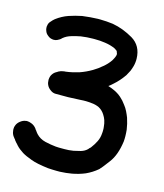

<svg xmlns="http://www.w3.org/2000/svg" viewBox="-120 -850 854 1001"><g transform="rotate(15 306.5 -349.5)"><path d="M67.4 2 87.9 16.6C100.6 24.4 118.2 32.2 139.6 40C162.1 48.8 193.4 54.7 233.4 59.6C248 60.5 263.7 61.5 278.3 61.5H297.9C319.3 60.5 340.8 58.6 362.3 54.7C387.7 49.8 411.1 43 431.6 34.2C453.1 24.4 473.6 11.7 493.2 -4.9C500 -11.7 514.6 -29.3 536.1 -58.6C558.6 -87.9 572.3 -127 579.1 -176.8C580.1 -186.5 580.1 -196.3 580.1 -206.1C580.1 -216.8 579.1 -228.5 578.1 -240.2C575.2 -260.7 570.3 -281.2 563.5 -301.8C559.6 -312.5 554.7 -322.3 549.8 -333C544.9 -343.8 538.1 -353.5 531.2 -362.3C512.7 -388.7 489.3 -409.2 461.9 -421.9C451.2 -426.8 439.5 -431.6 426.8 -435.5C434.6 -441.4 442.4 -447.3 449.2 -454.1C469.7 -471.7 487.3 -492.2 502.9 -514.6C507.8 -523.4 512.7 -533.2 517.6 -542C521.5 -550.8 524.4 -560.5 527.3 -570.3C529.3 -577.1 530.3 -584 531.2 -590.8C532.2 -597.7 532.2 -604.5 532.2 -611.3C531.2 -657.2 512.7 -691.4 476.6 -712.9C441.4 -733.4 404.3 -748 365.2 -754.9C341.8 -757.8 318.4 -759.8 295.9 -759.8H283.2C255.9 -758.8 228.5 -756.8 200.2 -752.9C176.8 -748 153.3 -742.2 130.9 -734.4C108.4 -726.6 86.9 -714.8 67.4 -700.2C64.5 -697.3 60.5 -694.3 57.6 -691.4C54.7 -688.5 51.8 -684.6 48.8 -681.6C42 -674.8 38.1 -667 37.1 -657.2C36.1 -654.3 36.1 -651.4 36.1 -648.4C36.1 -641.6 37.1 -634.8 40 -628.9C43 -620.1 47.9 -613.3 55.7 -607.4C63.5 -600.6 71.3 -596.7 80.1 -595.7C83 -594.7 85.9 -594.7 88.9 -594.7C95.7 -594.7 101.6 -595.7 107.4 -598.6C116.2 -602.5 124 -607.4 129.9 -614.3C142.6 -625 156.2 -631.8 172.9 -636.7C189.5 -641.6 205.1 -645.5 220.7 -648.4C242.2 -651.4 263.7 -653.3 285.2 -653.3H295.9C314.5 -653.3 333 -652.3 350.6 -649.4C359.4 -648.4 367.2 -646.5 376 -644.5C383.8 -642.6 391.6 -639.6 400.4 -636.7L408.2 -632.8C411.1 -631.8 413.1 -629.9 415 -627.9C416 -627 418 -626 419.9 -625C420.9 -624 421.9 -622.1 422.9 -621.1C421.9 -621.1 421.9 -621.1 421.9 -622.1C421.9 -621.1 422.9 -618.2 425.8 -611.3C426.8 -610.4 426.8 -608.4 426.8 -606.4C426.8 -598.6 421.9 -586.9 412.1 -570.3C401.4 -554.7 388.7 -541 374 -529.3C359.4 -516.6 344.7 -505.9 328.1 -496.1C306.6 -483.4 285.2 -473.6 262.7 -465.8C240.2 -459 215.8 -453.1 191.4 -450.2H186.5C184.6 -449.2 182.6 -449.2 180.7 -449.2C171.9 -448.2 163.1 -445.3 154.3 -440.4C153.3 -439.5 151.4 -438.5 150.4 -437.5C140.6 -432.6 132.8 -426.8 127 -418C121.1 -410.2 118.2 -400.4 117.2 -388.7V-384.8C117.2 -375 119.1 -366.2 123 -358.4C127 -349.6 133.8 -341.8 143.6 -335C152.3 -328.1 162.1 -325.2 171.9 -325.2H206.1H239.3C261.7 -326.2 283.2 -327.1 305.7 -328.1C315.4 -329.1 325.2 -329.1 335 -329.1C343.8 -329.1 353.5 -328.1 363.3 -327.1C378.9 -326.2 393.6 -322.3 406.2 -316.4C418.9 -309.6 429.7 -299.8 438.5 -286.1L446.3 -272.5L452.1 -258.8C456.1 -247.1 458 -235.4 459 -223.6C460 -217.8 460 -211.9 460 -206.1C460 -200.2 460 -194.3 459 -187.5C458 -171.9 454.1 -157.2 447.3 -143.6C440.4 -129.9 432.6 -117.2 422.9 -104.5C420.9 -101.6 418.9 -99.6 416 -97.7C414.1 -94.7 412.1 -92.8 410.2 -90.8C401.4 -82 389.6 -75.2 376 -71.3C363.3 -68.4 350.6 -65.4 338.9 -62.5C322.3 -59.6 306.6 -58.6 291 -58.6H275.4C264.6 -58.6 253.9 -58.6 243.2 -59.6C224.6 -61.5 206.1 -64.5 185.5 -69.3C165 -74.2 148.4 -84 135.7 -97.7C133.8 -100.6 131.8 -102.5 129.9 -104.5C128.9 -106.4 127 -108.4 125 -111.3C124 -112.3 124 -113.3 123 -114.3L120.1 -117.2C119.1 -118.2 118.2 -120.1 117.2 -122.1C116.2 -123 114.3 -125 113.3 -127C106.4 -134.8 98.6 -140.6 87.9 -144.5C80.1 -147.5 72.3 -149.4 65.4 -149.4C62.5 -149.4 60.5 -149.4 57.6 -148.4C47.9 -147.5 38.1 -142.6 29.3 -135.7C20.5 -128.9 13.7 -120.1 10.7 -111.3C7.8 -105.5 6.8 -98.6 6.8 -91.8C6.8 -87.9 6.8 -84 7.8 -81.1C8.8 -70.3 12.7 -60.5 18.6 -52.7C19.5 -50.8 21.5 -48.8 22.5 -47.9C23.4 -46.9 24.4 -44.9 25.4 -43.9L28.3 -41L30.3 -37.1L40 -25.4C43 -22.5 46.9 -18.6 49.8 -14.6C55.7 -7.8 61.5 -2.9 67.4 2Z"/></g></svg>

Font: Citrustime FakeCyr
Style: Regular
Weight: 400
Version: Version 1.1